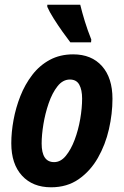

<svg xmlns="http://www.w3.org/2000/svg" viewBox="-20 -786 526 816"><path d="M197 10Q119 10 73.5 -39.5Q28 -89 28 -177Q28 -224 37.5 -276Q47 -328 66.5 -377.5Q86 -427 117 -467.5Q148 -508 191.5 -531.5Q235 -555 291 -555Q369 -555 413.5 -505Q458 -455 458 -366Q458 -303 443 -237Q428 -171 396 -115Q364 -59 314.5 -24.5Q265 10 197 10ZM210 -97Q238 -97 260 -124Q282 -151 297.5 -192.5Q313 -234 321 -280.5Q329 -327 329 -367Q329 -404 317 -426Q305 -448 277 -448Q247 -448 224.5 -419.5Q202 -391 187 -347.5Q172 -304 164.5 -258Q157 -212 157 -176Q157 -97 210 -97ZM279 -606Q265 -624 245.5 -651.5Q226 -679 208 -707.5Q190 -736 181 -757V-766H321Q329 -733 340.5 -695.5Q352 -658 368 -618L367 -606Z"/></svg>

Font: Noto Sans Condensed
Style: Bold Italic
Weight: 700
Width: 3
Italic angle: -12°
Designer: Monotype Design Team
Foundry: Monotype Imaging Inc.
Version: Version 2.013; ttfautohint (v1.8.4.7-5d5b)